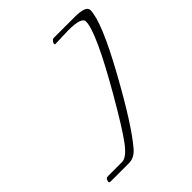

<svg xmlns="http://www.w3.org/2000/svg" viewBox="-193 -803 944 944"><g transform="rotate(-45 279.0 -331.5)"><path d="M27 -3Q30 -9 34.5 -10Q39 -11 58 -11H140Q171 -11 214 -68.5Q257 -126 343 -275Q503 -552 503 -625Q503 -656 411 -656Q399 -656 365 -654.5Q331 -653 319 -653Q314 -653 314 -658Q314 -665 320.5 -672.5Q327 -680 334 -680H462Q464 -680 466.5 -680Q469 -680 472.5 -680Q476 -680 479 -680Q558 -680 558 -649Q558 -571 429.5 -337.5Q301 -104 225 -16Q196 17 160 17H33Q23 17 23 10Q23 5 27 -3Z"/></g></svg>

Font: Bilbo Swash Caps
Style: Regular
Weight: 400
Designer: Robert E. Leuschke
Foundry: Robert E. Leuschke
Version: Version 1.003